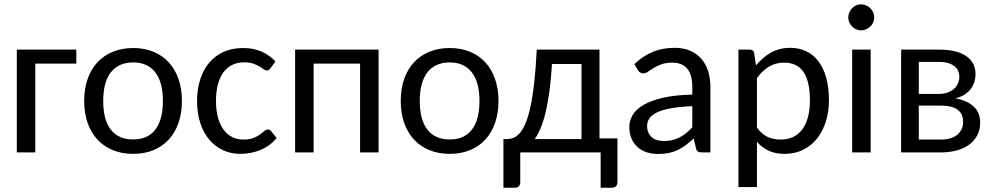

<svg xmlns="http://www.w3.org/2000/svg" viewBox="-20 -708 4616 892"><path d="M334.5 -477.5V-412.6H144V0H58.1V-477.5Z M371.1 0ZM598.6 -484.9Q650.9 -484.9 692.9 -467.5Q734.9 -450.2 764.2 -418.2Q793.5 -386.2 809.3 -340.8Q825.2 -295.4 825.2 -239.3Q825.2 -182.6 809.3 -137.2Q793.5 -91.8 764.2 -59.8Q734.9 -27.8 692.9 -10.5Q650.9 6.8 598.6 6.8Q546.4 6.8 504.2 -10.5Q461.9 -27.8 432.4 -59.8Q402.8 -91.8 387 -137.2Q371.1 -182.6 371.1 -239.3Q371.1 -295.4 387 -340.8Q402.8 -386.2 432.4 -418.2Q461.9 -450.2 504.2 -467.5Q546.4 -484.9 598.6 -484.9ZM598.6 -60.1Q633.3 -60.1 659.2 -72Q685.1 -84 702.4 -106.9Q719.7 -129.9 728.3 -163.1Q736.8 -196.3 736.8 -238.8Q736.8 -281.2 728.3 -314.5Q719.7 -347.7 702.4 -370.6Q685.1 -393.6 659.2 -405.8Q633.3 -418 598.6 -418Q563.5 -418 537.4 -405.8Q511.2 -393.6 493.9 -370.6Q476.6 -347.7 468 -314.5Q459.5 -281.2 459.5 -238.8Q459.5 -196.3 468 -163.1Q476.6 -129.9 493.9 -106.9Q511.2 -84 537.4 -72Q563.5 -60.1 598.6 -60.1Z M895.5 0ZM1237.3 -391.6Q1233.4 -386.2 1229.7 -383.5Q1226.1 -380.9 1219.2 -380.9Q1211.9 -380.9 1204.1 -386.7Q1196.3 -392.6 1184.6 -399.7Q1172.9 -406.7 1156 -412.6Q1139.2 -418.5 1114.7 -418.5Q1082.5 -418.5 1057.9 -406Q1033.2 -393.6 1016.8 -370.4Q1000.5 -347.2 991.9 -314Q983.4 -280.8 983.4 -239.3Q983.4 -196.3 992.4 -162.8Q1001.5 -129.4 1018.1 -106.4Q1034.7 -83.5 1058.1 -71.5Q1081.5 -59.6 1110.8 -59.6Q1139.2 -59.6 1157.2 -66.9Q1175.3 -74.2 1187.5 -83Q1199.7 -91.8 1207.8 -99.1Q1215.8 -106.4 1224.6 -106.4Q1234.4 -106.4 1240.2 -98.1L1265.1 -66.9Q1249.5 -47.9 1230.5 -33.9Q1211.4 -20 1189.5 -11Q1167.5 -2 1143.8 2.4Q1120.1 6.8 1095.7 6.8Q1053.7 6.8 1017.1 -9.8Q980.5 -26.4 953.4 -57.9Q926.3 -89.4 910.9 -135Q895.5 -180.7 895.5 -239.3Q895.5 -292.5 909.7 -337.6Q923.8 -382.8 950.9 -415.5Q978 -448.2 1017.8 -466.6Q1057.6 -484.9 1109.4 -484.9Q1158.2 -484.9 1194.8 -468.5Q1231.4 -452.1 1259.8 -422.9Z M1738.8 -477.5V0H1652.8V-412.6H1437V0H1351.1V-477.5Z M1841.8 0ZM2069.3 -484.9Q2121.6 -484.9 2163.6 -467.5Q2205.6 -450.2 2234.9 -418.2Q2264.2 -386.2 2280 -340.8Q2295.9 -295.4 2295.9 -239.3Q2295.9 -182.6 2280 -137.2Q2264.2 -91.8 2234.9 -59.8Q2205.6 -27.8 2163.6 -10.5Q2121.6 6.8 2069.3 6.8Q2017.1 6.8 1974.9 -10.5Q1932.6 -27.8 1903.1 -59.8Q1873.5 -91.8 1857.7 -137.2Q1841.8 -182.6 1841.8 -239.3Q1841.8 -295.4 1857.7 -340.8Q1873.5 -386.2 1903.1 -418.2Q1932.6 -450.2 1974.9 -467.5Q2017.1 -484.9 2069.3 -484.9ZM2069.3 -60.1Q2104 -60.1 2129.9 -72Q2155.8 -84 2173.1 -106.9Q2190.4 -129.9 2199 -163.1Q2207.5 -196.3 2207.5 -238.8Q2207.5 -281.2 2199 -314.5Q2190.4 -347.7 2173.1 -370.6Q2155.8 -393.6 2129.9 -405.8Q2104 -418 2069.3 -418Q2034.2 -418 2008.1 -405.8Q1981.9 -393.6 1964.6 -370.6Q1947.3 -347.7 1938.7 -314.5Q1930.2 -281.2 1930.2 -238.8Q1930.2 -196.3 1938.7 -163.1Q1947.3 -129.9 1964.6 -106.9Q1981.9 -84 2008.1 -72Q2034.2 -60.1 2069.3 -60.1Z M2765.1 -477.5V-64.9H2848.6V137.7Q2848.6 150.4 2841.6 157.2Q2834.5 164.1 2823.2 164.1H2770.5V0H2397V139.6Q2397 148.9 2391.4 156.5Q2385.7 164.1 2373.5 164.1H2318.8V-62H2337.9Q2353.5 -62.5 2368.2 -68.8Q2382.8 -75.2 2396.7 -92Q2410.6 -108.9 2422.6 -137.9Q2434.6 -167 2444.6 -212.9Q2454.6 -258.8 2461.9 -323.7Q2469.2 -388.7 2473.6 -477.5ZM2544.4 -410.6Q2540 -337.9 2532.2 -281.5Q2524.4 -225.1 2513.9 -182.6Q2503.4 -140.1 2490.7 -110.6Q2478 -81.1 2464.4 -62H2681.6V-410.6Z M2903.8 0ZM3242.2 0Q3229.5 0 3222.7 -3.9Q3215.8 -7.8 3213.4 -20L3202.6 -64.5Q3184.1 -47.4 3166.3 -33.9Q3148.4 -20.5 3128.9 -11.2Q3109.4 -2 3086.9 2.7Q3064.5 7.3 3037.6 7.3Q3009.8 7.3 2985.6 -0.2Q2961.4 -7.8 2943.1 -23.7Q2924.8 -39.6 2914.3 -63.2Q2903.8 -86.9 2903.8 -119.1Q2903.8 -147.5 2919.2 -173.6Q2934.6 -199.7 2969.2 -220.2Q3003.9 -240.7 3059.6 -253.7Q3115.2 -266.6 3196.3 -268.6V-305.2Q3196.3 -360.8 3172.6 -388.9Q3148.9 -417 3103.5 -417Q3073.2 -417 3052.5 -409.2Q3031.7 -401.4 3016.6 -392.1Q3001.5 -382.8 2990.5 -375Q2979.5 -367.2 2968.3 -367.2Q2959.5 -367.2 2953.1 -371.6Q2946.8 -376 2942.9 -382.8L2927.2 -410.2Q2966.8 -448.2 3012.5 -467Q3058.1 -485.8 3113.8 -485.8Q3153.8 -485.8 3185.1 -472.9Q3216.3 -460 3237.3 -436Q3258.3 -412.1 3269.3 -378.9Q3280.3 -345.7 3280.3 -305.2V0ZM3063.5 -52.7Q3085 -52.7 3103 -57.1Q3121.1 -61.5 3137.2 -69.6Q3153.3 -77.6 3167.7 -89.6Q3182.1 -101.6 3196.3 -116.2V-214.8Q3139.2 -212.4 3099.1 -205.3Q3059.1 -198.2 3033.9 -186.5Q3008.8 -174.8 2997.6 -158.9Q2986.3 -143.1 2986.3 -123.5Q2986.3 -105 2992.4 -91.6Q2998.5 -78.1 3008.8 -69.6Q3019 -61 3033.2 -56.9Q3047.4 -52.7 3063.5 -52.7Z M3410.6 0ZM3410.6 161.1V-477.5H3461.9Q3471.2 -477.5 3477.1 -473.4Q3482.9 -469.2 3483.9 -460L3492.2 -404.3Q3522.5 -440.9 3561.5 -463.4Q3600.6 -485.8 3651.4 -485.8Q3692.4 -485.8 3725.6 -470Q3758.8 -454.1 3782.2 -423.3Q3805.7 -392.6 3818.4 -347.2Q3831.1 -301.8 3831.1 -242.2Q3831.1 -189.5 3816.9 -143.8Q3802.7 -98.1 3776.1 -64.7Q3749.5 -31.2 3711.4 -12.2Q3673.3 6.8 3625.5 6.8Q3582 6.8 3551.3 -7.8Q3520.5 -22.5 3496.6 -48.8V161.1ZM3623 -417Q3583 -417 3552.5 -398.4Q3522 -379.9 3496.6 -345.7V-115.2Q3519 -84.5 3546.1 -72Q3573.2 -59.6 3606.4 -59.6Q3671.9 -59.6 3707.3 -106.9Q3742.7 -154.3 3742.7 -242.2Q3742.7 -288.6 3734.6 -321.8Q3726.6 -355 3711.2 -376.2Q3695.8 -397.5 3673.6 -407.2Q3651.4 -417 3623 -417Z M3920.9 0ZM4024.9 -477.5V0H3939V-477.5ZM4041.5 -627Q4041.5 -614.7 4036.6 -603.8Q4031.7 -592.8 4023.2 -584.7Q4014.6 -576.7 4003.7 -571.8Q3992.7 -566.9 3980.5 -566.9Q3968.3 -566.9 3957.5 -571.8Q3946.8 -576.7 3938.7 -584.7Q3930.7 -592.8 3925.8 -603.8Q3920.9 -614.7 3920.9 -627Q3920.9 -639.6 3925.8 -650.6Q3930.7 -661.6 3938.7 -669.9Q3946.8 -678.2 3957.5 -683.1Q3968.3 -688 3980.5 -688Q3992.7 -688 4003.7 -683.1Q4014.6 -678.2 4023.2 -669.9Q4031.7 -661.6 4036.6 -650.6Q4041.5 -639.6 4041.5 -627Z M4166.5 -477.5H4343.8Q4388.2 -477.5 4420.2 -468.8Q4452.1 -460 4472.7 -444.6Q4493.2 -429.2 4502.7 -408.4Q4512.2 -387.7 4512.2 -363.8Q4512.2 -348.1 4507.8 -331.3Q4503.4 -314.5 4492.9 -298.8Q4482.4 -283.2 4464.1 -270.5Q4445.8 -257.8 4418 -251Q4472.7 -241.7 4503.2 -213.4Q4533.7 -185.1 4533.7 -138.2Q4533.7 -103.5 4519.3 -77.6Q4504.9 -51.8 4480.5 -34.4Q4456.1 -17.1 4422.9 -8.5Q4389.6 0 4352.5 0H4166.5ZM4248.5 -217.3V-59.6H4352.1Q4375.5 -59.6 4394.5 -65.2Q4413.6 -70.8 4426.8 -81.5Q4439.9 -92.3 4447.3 -107.4Q4454.6 -122.6 4454.6 -141.1Q4454.6 -157.7 4449.5 -171.6Q4444.3 -185.5 4432.1 -195.8Q4419.9 -206.1 4400.4 -211.7Q4380.9 -217.3 4352.5 -217.3ZM4248.5 -271.5H4340.8Q4361.8 -271.5 4379.6 -277.3Q4397.5 -283.2 4410.2 -293.7Q4422.9 -304.2 4429.9 -319.1Q4437 -334 4437 -351.6Q4437 -364.7 4432.1 -377Q4427.2 -389.2 4416 -398.9Q4404.8 -408.7 4386.5 -414.6Q4368.2 -420.4 4341.3 -420.4H4248.5Z"/></svg>

Font: Carlito
Style: Regular
Weight: 400
Designer: Lukasz Dziedzic
Foundry: tyPoland Lukasz Dziedzic
Version: Version 1.104